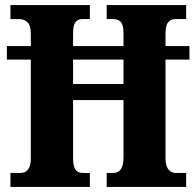

<svg xmlns="http://www.w3.org/2000/svg" viewBox="-20 -734 771 754"><path d="M21 0V-55H63Q80 -55 90.5 -69Q101 -83 101 -111V-500H7V-553H101V-601Q101 -634 88 -646.5Q75 -659 56 -659H21V-714H333V-659H302Q285 -659 276 -646.5Q267 -634 267 -604V-553H465V-602Q465 -634 455.5 -646.5Q446 -659 425 -659H399V-714H711V-659H668Q651 -659 640.5 -646.5Q630 -634 630 -602V-553H724V-500H630V-112Q630 -83 641 -69Q652 -55 668 -55H711V0H399V-55H426Q465 -55 465 -116V-341H267V-111Q267 -55 302 -55H333V0ZM267 -404H465V-500H267Z"/></svg>

Font: Noto Serif Armenian Condensed ExtraBold
Style: Regular
Weight: 800
Width: 3
Designer: Monotype Design Team
Foundry: Monotype Imaging Inc.
Version: Version 2.008; ttfautohint (v1.8.4.7-5d5b)